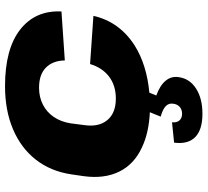

<svg xmlns="http://www.w3.org/2000/svg" viewBox="-50 -540 806 745"><g transform="rotate(-90 352.5 -168.0)"><path d="M283 215Q221 215 192.5 187Q164 159 171 105L250 97Q248 115 257 125.5Q266 136 283 136Q299 136 309.5 127Q320 118 322 102Q325 85 313 73Q301 61 272 53L289 11Q208 7 152 -20Q87 -50 58.5 -108Q30 -166 41 -246L48 -294Q60 -374 105 -431.5Q150 -489 223 -520Q296 -551 390 -551Q535 -551 610 -492Q685 -433 680 -332L490 -319Q489 -366 462 -392.5Q435 -419 384 -419Q348 -419 318.5 -404Q289 -389 270.5 -361.5Q252 -334 246 -297L239 -243Q231 -187 258.5 -154Q286 -121 342 -121Q393 -121 427.5 -147.5Q462 -174 476 -221L663 -208Q640 -107 548 -48Q473 -1 365 9L354 36Q393 50 411.5 72.5Q430 95 425 124Q419 166 380.5 190.5Q342 215 283 215Z"/></g></svg>

Font: Pathway Extreme 8pt Thin 12pt ExtraBold
Style: Italic
Weight: 800
Italic angle: -8°
Version: Version 1.001;gftools[0.9.26]